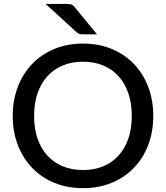

<svg xmlns="http://www.w3.org/2000/svg" viewBox="-20 -947 842 974"><path d="M757.5 -359Q757.5 -278.5 731.8 -211.2Q706 -144 659 -95.2Q612 -46.5 546.5 -19.5Q481 7.5 401 7.5Q321.5 7.5 255.8 -19.5Q190 -46.5 143.2 -95.2Q96.5 -144 70.5 -211.2Q44.5 -278.5 44.5 -359Q44.5 -439 70.5 -506.5Q96.5 -574 143.2 -622.8Q190 -671.5 255.8 -698.8Q321.5 -726 401 -726Q481 -726 546.5 -698.8Q612 -671.5 659 -622.8Q706 -574 731.8 -506.5Q757.5 -439 757.5 -359ZM648.5 -359Q648.5 -423 631 -474Q613.5 -525 581.2 -560.5Q549 -596 503.2 -615Q457.5 -634 401 -634Q344.5 -634 298.8 -615Q253 -596 220.5 -560.5Q188 -525 170.5 -474Q153 -423 153 -359Q153 -294.5 170.5 -243.8Q188 -193 220.5 -157.5Q253 -122 298.8 -103.2Q344.5 -84.5 401 -84.5Q457.5 -84.5 503.2 -103.2Q549 -122 581.2 -157.5Q613.5 -193 631 -243.8Q648.5 -294.5 648.5 -359ZM315.5 -927Q332.5 -927 341.5 -924.2Q350.5 -921.5 359.5 -910L472 -773H402Q390.5 -773 383.8 -774.5Q377 -776 368.5 -783.5L211.5 -927Z"/></svg>

Font: LatoLatin Medium
Style: Regular
Weight: 500
Designer: Lukasz Dziedzic with Adam Twardoch and Botio Nikoltchev
Foundry: tyPoland Lukasz Dziedzic
Version: Version 2.015; 2015-08-06; http://www.latofonts.com/